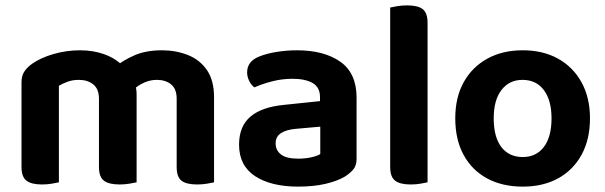

<svg xmlns="http://www.w3.org/2000/svg" viewBox="-20 -679 2251 714"><path d="M488 -329V-216H348V-312Q348 -348 327 -365Q306 -382 273 -382Q250 -382 231 -375Q212 -368 199 -360V-216H60V-373Q60 -397 70.5 -413Q81 -429 101 -443Q133 -465 180.5 -478.5Q228 -492 278 -492Q327 -492 368.5 -477Q410 -462 439 -432Q447 -426 454 -419.5Q461 -413 465 -405Q474 -390 481 -370Q488 -350 488 -329ZM776 -317V-216H637V-312Q637 -348 616.5 -365Q596 -382 563 -382Q539 -382 516.5 -372Q494 -362 478 -347L406 -429Q438 -455 480.5 -473.5Q523 -492 582 -492Q634 -492 678.5 -474.5Q723 -457 749.5 -418.5Q776 -380 776 -317ZM60 -262H199V-1Q190 1 173 4Q156 7 136 7Q97 7 78.5 -7Q60 -21 60 -58ZM348 -262H488V-1Q479 1 461.5 4Q444 7 425 7Q385 7 366.5 -7Q348 -21 348 -58ZM637 -262H776V-1Q767 1 750 4Q733 7 713 7Q673 7 655 -7Q637 -21 637 -58Z M1089 -89Q1115 -89 1137.5 -94Q1160 -99 1171 -106V-208L1081 -200Q1045 -197 1025 -184Q1005 -171 1005 -146Q1005 -120 1025 -104.5Q1045 -89 1089 -89ZM1084 -492Q1185 -492 1245.5 -449.5Q1306 -407 1306 -316V-88Q1306 -63 1293.5 -48.5Q1281 -34 1262 -22Q1233 -5 1189 5Q1145 15 1089 15Q988 15 928.5 -24Q869 -63 869 -141Q869 -209 911 -245Q953 -281 1036 -289L1170 -303V-318Q1170 -354 1143 -370Q1116 -386 1067 -386Q1029 -386 992 -376.5Q955 -367 926 -354Q915 -362 907 -377.5Q899 -393 899 -410Q899 -450 942 -468Q971 -480 1009 -486Q1047 -492 1084 -492Z M1431 -264 1570 -260V-1Q1561 1 1544 4Q1527 7 1507 7Q1468 7 1449.5 -7Q1431 -21 1431 -58ZM1570 -188 1431 -192V-651Q1440 -653 1457 -656Q1474 -659 1494 -659Q1534 -659 1552 -645Q1570 -631 1570 -594Z M2174 -239Q2174 -161 2143 -104Q2112 -47 2056 -16Q2000 15 1924 15Q1848 15 1791.5 -15.5Q1735 -46 1704 -103Q1673 -160 1673 -239Q1673 -317 1704.5 -373.5Q1736 -430 1792.5 -461Q1849 -492 1924 -492Q1999 -492 2055 -461Q2111 -430 2142.5 -373Q2174 -316 2174 -239ZM1923 -382Q1874 -382 1845 -344.5Q1816 -307 1816 -239Q1816 -169 1844.5 -132Q1873 -95 1924 -95Q1974 -95 2002.5 -132.5Q2031 -170 2031 -239Q2031 -306 2002.5 -344Q1974 -382 1923 -382Z"/></svg>

Font: BalooTamma2Bold
Style: Bold
Weight: 700
Designer: Divya Kowshik, Shuchita Grover and Ek Type
Foundry: Ek Type
Version: Version 1.700